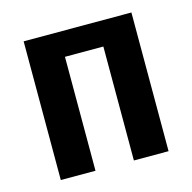

<svg xmlns="http://www.w3.org/2000/svg" viewBox="-74 -512 585 585"><g transform="rotate(-15 219.0 -219.0)"><path d="M279.3 0V-359.4H158.2V0H48.8V-437.5H388.7V0Z"/></g></svg>

Font: Sudo Var
Style: Regular
Weight: 400
Monospace: yes
Designer: Jens Kutilek
Foundry: Jens Kutilek
Version: Version 0.065;FEAKit 1.0